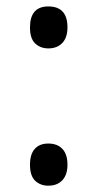

<svg xmlns="http://www.w3.org/2000/svg" viewBox="-20 -569 306 603"><path d="M74.2 -51.8Q74.2 -84.5 89.1 -101.3Q104 -118.2 131.8 -118.2Q160.2 -118.2 176 -101.3Q191.9 -84.5 191.9 -51.8Q191.9 -20 175.8 -2.9Q159.7 14.2 131.8 14.2Q106.9 14.2 90.6 -1.2Q74.2 -16.6 74.2 -51.8ZM74.2 -482.9Q74.2 -548.8 131.8 -548.8Q191.9 -548.8 191.9 -482.9Q191.9 -451.2 175.8 -434.1Q159.7 -417 131.8 -417Q106.9 -417 90.6 -432.4Q74.2 -447.8 74.2 -482.9Z"/></svg>

Font: f02075841
Style: Regular
Weight: 400
Foundry: Ascender Corporation
Version: Version 1.10